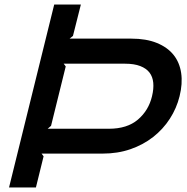

<svg xmlns="http://www.w3.org/2000/svg" viewBox="-20 -830 829 850"><path d="M775 -404Q762 -351 732 -304.5Q702 -258 658 -223.5Q614 -189 557.5 -169.5Q501 -150 434 -150H164L173 -138L139 0H20L220 -810H338L303 -671L288 -659H561Q627 -659 674 -640Q721 -621 748 -587.5Q775 -554 782 -507Q789 -460 775 -404ZM653 -404Q661 -437 658.5 -463.5Q656 -490 642 -508.5Q628 -527 601 -537.5Q574 -548 534 -548H262L271 -536L206 -273L191 -260H462Q543 -260 590.5 -300.5Q638 -341 653 -404Z"/></svg>

Font: TypoPRO Sinkin Sans
Style: 500 Medium Italic
Weight: 500
Italic angle: -112°
Designer: Keith Bates
Foundry: K-Type
Version: Sinkin Sans (version 1.0)  by Keith Bates   •   © 2014   www